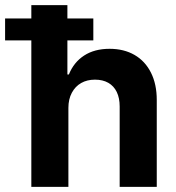

<svg xmlns="http://www.w3.org/2000/svg" viewBox="-65 -727 685 747"><path d="M201.1 0H56.9V-707H197.2V-437.3H203Q222 -484.7 262.3 -510.9Q302.6 -537.1 361.4 -537.1Q417.1 -537.1 458.5 -513.2Q499.8 -489.3 522.3 -444.4Q544.9 -399.5 544.9 -338V0H400.6V-312.8Q400.6 -345.5 389.3 -369Q378 -392.4 356.4 -404.8Q334.9 -417.1 304.5 -417.1Q273.9 -417.1 250.9 -404.1Q227.9 -391.1 214.5 -366.1Q201.1 -341.2 201.1 -307.3ZM-45.2 -655.2H298.1V-569.8H-45.2Z"/></svg>

Font: Pretendard JP Variable
Style: Regular
Weight: 400
Designer: Base glyphs from Inter by Rasmus Andersson; Hangul glyphs from Noto Sans CJK(Source Han Sans) by Jang Soo-young and Kang
Foundry: Kil Hyung-jin
Version: Version 1.307;Glyphs 3.2 (3192)